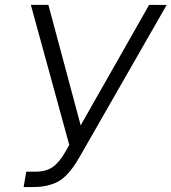

<svg xmlns="http://www.w3.org/2000/svg" viewBox="-20 -747 694 777"><path d="M75.6 9.9 86.3 -52.2H122.9Q166.9 -52.2 193.5 -71.2Q220.2 -90.2 243.3 -130.7L260.3 -160.5L104.8 -727.3H175.8L306.5 -239.7L583.5 -727.3L654.5 -726.9L301.5 -110.8Q286.9 -85.9 275 -69.2Q263.1 -52.6 246.8 -36.4Q230.5 -20.2 212.4 -10.8Q194.2 -1.4 169.6 4.3Q144.9 9.9 114 9.9Z"/></svg>

Font: Karasuma Gothic
Style: Light Italic
Weight: 300
Italic angle: 9.39998°
Designer: Rasmus Andersson / Ryoko Nishizuka
Foundry: rsms
Version: Version 1.00